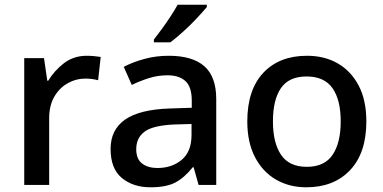

<svg xmlns="http://www.w3.org/2000/svg" viewBox="-20 -786 1628 816"><path d="M349 -549Q363 -549 379.5 -547.5Q396 -546 408 -544L397 -445Q371 -452 343 -452Q303 -452 267.5 -432Q232 -412 210.5 -374.5Q189 -337 189 -284V0H83V-539H167L181 -443H185Q211 -486 252 -517.5Q293 -549 349 -549Z M697 -549Q798 -549 848.5 -504.5Q899 -460 899 -365V0H824L803 -75H799Q764 -31 725.5 -10.5Q687 10 619 10Q546 10 498 -29.5Q450 -69 450 -153Q450 -235 512 -278Q574 -321 703 -325L795 -328V-358Q795 -417 768 -441.5Q741 -466 692 -466Q651 -466 613 -454Q575 -442 540 -425L506 -502Q544 -522 593.5 -535.5Q643 -549 697 -549ZM722 -257Q630 -253 594.5 -226.5Q559 -200 559 -152Q559 -110 584 -91Q609 -72 649 -72Q711 -72 752.5 -107Q794 -142 794 -212V-259ZM859 -756Q844 -738 817 -709Q790 -680 759 -652Q728 -624 704 -606H634V-618Q649 -637 668 -663Q687 -689 705 -716.5Q723 -744 735 -766H859Z M1537 -270Q1537 -136 1468 -63Q1399 10 1282 10Q1209 10 1152.5 -23Q1096 -56 1063.5 -118.5Q1031 -181 1031 -270Q1031 -404 1099 -476.5Q1167 -549 1285 -549Q1359 -549 1415.5 -516.5Q1472 -484 1504.5 -422Q1537 -360 1537 -270ZM1140 -270Q1140 -179 1174.5 -128Q1209 -77 1284 -77Q1359 -77 1393.5 -128Q1428 -179 1428 -270Q1428 -362 1393 -411.5Q1358 -461 1283 -461Q1208 -461 1174 -411.5Q1140 -362 1140 -270Z"/></svg>

Font: Noto Sans Sinhala UI Medium
Style: Regular
Weight: 500
Designer: Jelle Bosma - Monotype Design Team
Foundry: Monotype Imaging Inc.
Version: Version 2.006; ttfautohint (v1.8.4.7-5d5b)